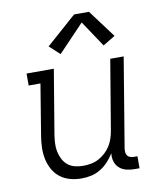

<svg xmlns="http://www.w3.org/2000/svg" viewBox="-86 -837 772 915"><g transform="rotate(-10 300.0 -380.0)"><path d="M235 8Q206 8 179 0.5Q152 -7 131 -23.5Q110 -40 97 -64Q84 -88 78.5 -115Q73 -142 74 -170.5Q75 -199 80 -228L120 -472H63V-530H195L143 -218Q140 -198 139 -177.5Q138 -157 142 -138Q146 -119 155 -101.5Q164 -84 178.5 -72Q193 -60 212.5 -55Q232 -50 252 -50Q252 -50 252.5 -50Q253 -50 253 -50Q272 -50 291 -53.5Q310 -57 328 -66.5Q346 -76 361 -90Q376 -104 386.5 -121Q397 -138 403 -157Q409 -176 412 -195L468 -530H533L461 -96Q460 -86 461 -77Q462 -68 467.5 -61.5Q473 -55 481.5 -52.5Q490 -50 499 -50H515V8H490Q470 8 450.5 3Q431 -2 417 -15Q403 -28 397.5 -47Q392 -66 395 -86Q382 -65 365 -46.5Q348 -28 326.5 -15Q305 -2 281.5 3Q258 8 235 8ZM239 -593 189 -639 335 -768H407L507 -634L448 -598L364 -724Z"/></g></svg>

Font: Iosevka Curly Slab LtEx
Style: Italic
Weight: 300
Width: 7
Italic angle: -9°
Monospace: yes
Designer: Belleve Invis
Foundry: Belleve Invis
Version: Version 11.1.0; ttfautohint (v1.8.3)